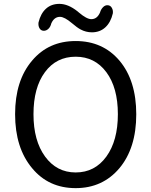

<svg xmlns="http://www.w3.org/2000/svg" viewBox="-20 -959 782 992"><path d="M371 13Q231 13 146 -90Q58 -195 58 -369Q58 -543 146 -646Q231 -747 371 -747Q511 -747 597 -646Q684 -543 684 -368.5Q684 -194 597 -90Q510 13 371 13ZM371 -68Q470 -68 529.5 -150Q589 -232 589 -369Q589 -506 529.5 -586Q470 -666 371 -666Q271 -666 212 -586Q153 -506 153 -369Q153 -232 213 -150Q273 -68 371 -68ZM455 -792Q424 -792 396 -807Q379 -816 352 -839Q313 -872 290 -872Q260 -872 245 -838Q241 -821 231 -811Q219 -799 204.5 -800Q190 -801 183 -815Q177 -827 179 -843Q190 -889 217.5 -914Q245 -939 287 -939Q332 -939 381 -900Q383 -898 388 -894Q428 -860 452 -860Q482 -860 497 -895Q501 -910 512 -921.5Q523 -933 537 -932Q551 -931 558 -918Q565 -906 563 -890Q552 -843 524 -817.5Q496 -792 455 -792Z"/></svg>

Font: GenSenRounded TW R
Style: Regular
Weight: 400
Version: Version 1.501;PS 1;hotconv 16.6.51;makeotf.lib2.5.65220